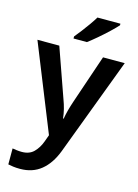

<svg xmlns="http://www.w3.org/2000/svg" viewBox="-145 -844 838 1162"><g transform="rotate(15 273.5 -263.0)"><path d="M0 -542H137L245 -236Q256 -207 263 -179Q270 -151 273 -122H277Q281 -147 289 -177Q297 -207 307 -236L411 -542H547L316 72Q285 153 231.5 196.5Q178 240 100 240Q75 240 57 237.5Q39 235 25 232V132Q36 134 51.5 136Q67 138 84 138Q131 138 158.5 110.5Q186 83 201 42L217 -2ZM460 -756Q444 -738 413.5 -709Q383 -680 350 -652Q317 -624 293 -606H209V-619Q224 -637 244 -663Q264 -689 283.5 -716.5Q303 -744 316 -766H460Z"/></g></svg>

Font: Noto Sans Malayalam SemiBold
Style: Regular
Weight: 600
Designer: Jelle Bosma - Monotype Design Team
Foundry: Monotype Imaging Inc.
Version: Version 2.104; ttfautohint (v1.8.4.7-5d5b)